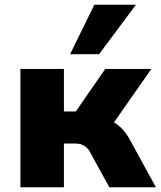

<svg xmlns="http://www.w3.org/2000/svg" viewBox="-20 -788 676 808"><path d="M66 0V-498H249V-319H299L423 -498H617L436 -239L410 -289Q436 -286 457 -274.5Q478 -263 495.5 -244Q513 -225 526 -201L636 0H440L363 -140Q355 -157 345.5 -166Q336 -175 324.5 -179.5Q313 -184 297 -184H249V0ZM275 -560 377 -768H552L397 -560Z"/></svg>

Font: Nunito Sans 10pt Black
Style: Regular
Weight: 900
Designer: Vernon Adams
Foundry: Vernon Adams
Version: Version 3.101;gftools[0.9.27]